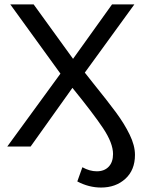

<svg xmlns="http://www.w3.org/2000/svg" viewBox="-20 -664 658 870"><path d="M399.3 -290.7C391.9 -300.5 380.3 -315.3 364.3 -334.9L588.8 -644H487.6L311 -397.4L132.5 -644H26.7L253.9 -330.3L12.9 0H118.7L308.2 -265.9C370.1 -189.8 416.3 -129.1 446.7 -83.7C477 -38.3 492.2 0.9 492.2 34C492.2 58.6 485.6 77.7 472.4 91.5C459.2 105.3 441.3 112.2 418.6 112.2C397.1 112.2 375.4 106.1 353.3 93.8L330.3 158.2C365.2 176.6 401.1 185.8 437.9 185.8C482.1 185.8 518.7 172.7 547.9 146.3C577 119.9 591.6 83.7 591.6 37.7C591.6 9.5 583.6 -21 567.6 -53.8C551.7 -86.6 531.1 -120.1 506 -154.1C480.9 -188.1 445.3 -233.7 399.3 -290.7Z"/></svg>

Font: Montserrat Ace
Style: Regular
Weight: 500
Designer: Julieta Ulanovsky
Foundry: Julieta Ulanovsky
Version: Version 1